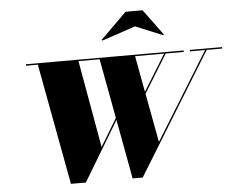

<svg xmlns="http://www.w3.org/2000/svg" viewBox="-64 -1098 1460 1186"><g transform="rotate(-5 666.0 -505.0)"><path d="M807 -924.5 975.5 -855 980 -859.5 862 -1019.5H757L595 -859.5L599.5 -854.5ZM892 -200.5 835.5 -504 981.5 -741H1093.5V-750H115V-741H188.5L328 10H420.5L642.5 -358.5L710.5 10H773L1235.5 -741H1331.5V-750H1131.5V-741H1225.5ZM536.5 -200 440.5 -741H571.5L640 -371.5ZM791.5 -741H971.5L833 -516.5Z"/></g></svg>

Font: Bodoni* 24pt Fatface
Style: Italic
Weight: 900
Italic angle: -13°
Version: Version 2.3